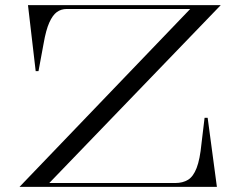

<svg xmlns="http://www.w3.org/2000/svg" viewBox="-20 -728 938 748"><path d="M56 0 721 -693H240Q218 -693 201.5 -681Q185 -669 172 -640Q159 -611 150 -559L130 -451H119L89 -708H840L172 -15H663Q692 -15 712.5 -27.5Q733 -40 746 -73.5Q759 -107 765 -169L777 -269H789L825 0Z"/></svg>

Font: Kalnia SemiExpanded Light
Style: Regular
Weight: 300
Width: 6
Designer: Frida Medrano
Foundry: Frida Medrano
Version: Version 1.105